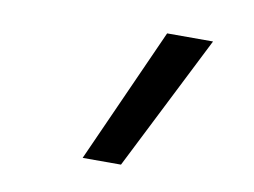

<svg xmlns="http://www.w3.org/2000/svg" viewBox="-47 -836 594 449"><g transform="rotate(10 250.0 -611.5)"><path d="M173 -451 317 -772H426L264 -451Z"/></g></svg>

Font: Iosevka Curly Slab MdObl
Style: Regular
Weight: 500
Italic angle: -9°
Monospace: yes
Designer: Belleve Invis
Foundry: Belleve Invis
Version: Version 11.0.0; ttfautohint (v1.8.3)